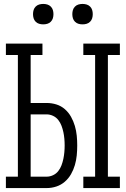

<svg xmlns="http://www.w3.org/2000/svg" viewBox="-20 -957 640 977"><path d="M404 0V-58H464V-677H404V-735H590V-677H529V-58H590V0ZM10 0V-58H71V-677H10V-735H196V-677H136V-433H217Q243 -433 267 -425.5Q291 -418 310 -401.5Q329 -385 341.5 -362.5Q354 -340 361 -316Q368 -292 370.5 -267Q373 -242 373 -217Q373 -191 370.5 -166Q368 -141 361 -117Q354 -93 341.5 -71Q329 -49 310 -32.5Q291 -16 267 -8Q243 0 217 0ZM217 -58Q234 -58 250 -65.5Q266 -73 276.5 -86.5Q287 -100 293 -116Q299 -132 302.5 -149Q306 -166 307.5 -183Q309 -200 309 -217Q309 -234 307.5 -251Q306 -268 302.5 -284.5Q299 -301 293 -317Q287 -333 276.5 -346.5Q266 -360 250 -367.5Q234 -375 217 -375H136V-58ZM400 -833Q389 -833 379 -836Q369 -839 361.5 -846.5Q354 -854 351 -864Q348 -874 348 -885Q348 -896 351 -906Q354 -916 361.5 -923.5Q369 -931 379 -934Q389 -937 400 -937Q411 -937 421 -934Q431 -931 438.5 -923.5Q446 -916 449 -906Q452 -896 452 -885Q452 -874 449 -864Q446 -854 438.5 -846.5Q431 -839 421 -836Q411 -833 400 -833ZM200 -833Q189 -833 179 -836Q169 -839 161.5 -846.5Q154 -854 151 -864Q148 -874 148 -885Q148 -896 151 -906Q154 -916 161.5 -923.5Q169 -931 179 -934Q189 -937 200 -937Q211 -937 221 -934Q231 -931 238.5 -923.5Q246 -916 249 -906Q252 -896 252 -885Q252 -874 249 -864Q246 -854 238.5 -846.5Q231 -839 221 -836Q211 -833 200 -833Z"/></svg>

Font: Iosevka Slab Light Extended
Style: Regular
Weight: 300
Width: 7
Monospace: yes
Designer: Belleve Invis
Foundry: Belleve Invis
Version: Version 11.1.0; ttfautohint (v1.8.3)